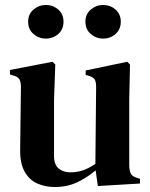

<svg xmlns="http://www.w3.org/2000/svg" viewBox="-20 -737 602 771"><path d="M200 14Q161 14 129 -0.5Q97 -15 78.5 -48.5Q60 -82 61 -137L64 -388Q64 -410 57 -420Q50 -430 32 -434L20 -438V-456L191 -489L202 -478L197 -337V-110Q197 -76 215.5 -60.5Q234 -45 262 -45Q291 -45 314.5 -53.5Q338 -62 363 -79L366 -387Q366 -410 359.5 -419Q353 -428 335 -433L324 -436V-454L491 -489L502 -478L499 -337V-75Q499 -54 504.5 -41.5Q510 -29 529 -23L542 -19V0L373 10L364 -53Q330 -24 290 -5Q250 14 200 14ZM394 -582Q366 -582 344.5 -600.5Q323 -619 323 -650Q323 -680 344.5 -698.5Q366 -717 394 -717Q423 -717 444 -698.5Q465 -680 465 -650Q465 -619 444 -600.5Q423 -582 394 -582ZM164 -582Q136 -582 114.5 -600.5Q93 -619 93 -650Q93 -680 114.5 -698.5Q136 -717 164 -717Q193 -717 214 -698.5Q235 -680 235 -650Q235 -619 214 -600.5Q193 -582 164 -582Z"/></svg>

Font: DM Serif Text
Style: Regular
Weight: 400
Designer: Colophon Foundry, Frank Grießhammer
Foundry: Colophon Foundry
Version: Version 5.200; ttfautohint (v1.8.3)